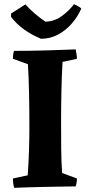

<svg xmlns="http://www.w3.org/2000/svg" viewBox="-20 -894 431 921"><path d="M48 7Q42 -14 42 -38L113 -53Q117 -109 119 -169Q121 -229 121 -285Q121 -361 119.5 -440.5Q118 -520 114 -586L42 -612Q42 -621 43 -630.5Q44 -640 47 -650Q121 -650 195 -652Q269 -654 343 -657Q345 -645 347 -634Q349 -623 349 -612L280 -597Q276 -528 274.5 -453Q273 -378 273 -308Q273 -244 273.5 -183Q274 -122 278 -64L349 -38Q349 -18 343 0Q269 1 195 2.5Q121 4 48 7ZM176 -708 168 -712Q130 -728 95 -753Q60 -778 33 -813V-829L102 -873Q120 -852 145.5 -830Q171 -808 198 -790Q241 -791 276.5 -817Q312 -843 335 -874Q342 -871 354 -864.5Q366 -858 370 -853Q354 -816 326 -783Q298 -750 260 -729Q222 -708 176 -708Z"/></svg>

Font: Labrada
Style: Bold
Weight: 700
Designer: Mercedes Jáuregui
Foundry: Omnibus-Type Team
Version: Version 1.000; ttfautohint (v1.8.4.7-5d5b)